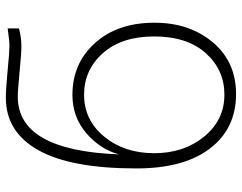

<svg xmlns="http://www.w3.org/2000/svg" viewBox="-102 -672 793 628"><g transform="rotate(-90 294.0 -358.5)"><path d="M56.6 -308.6Q56.6 -522.5 116.2 -628.9Q175.8 -735.4 288.1 -735.4Q317.4 -735.4 377.4 -729.5Q437.5 -723.6 456.1 -723.6Q475.6 -723.6 514.6 -729.5V-692.4Q486.3 -684.6 455.1 -684.6Q432.6 -684.6 372.6 -690.4Q312.5 -696.3 291 -696.3Q115.2 -696.3 102.5 -365.2Q119.1 -426.8 171.9 -472.2Q224.6 -517.6 296.9 -517.6Q400.4 -517.6 466.8 -443.8Q533.2 -370.1 533.2 -249Q533.2 -134.8 469.2 -58.6Q405.3 17.6 299.8 17.6Q187.5 17.6 122.1 -67.4Q56.6 -152.3 56.6 -308.6ZM106.4 -250Q106.4 -153.3 160.6 -86.9Q214.8 -20.5 297.9 -20.5Q378.9 -20.5 433.6 -81.5Q488.3 -142.6 488.3 -250Q488.3 -356.4 433.6 -418Q378.9 -479.5 297.9 -479.5Q214.8 -479.5 160.6 -413.6Q106.4 -347.7 106.4 -250Z"/></g></svg>

Font: Gothic A1 ExtraLight
Style: Regular
Weight: 275
Designer: HanYang I&C Co.,Ltd.
Foundry: HanYang I&C Co.,Ltd.
Version: Version 2.50